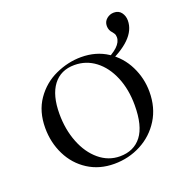

<svg xmlns="http://www.w3.org/2000/svg" viewBox="-101 -604 681 708"><g transform="rotate(-20 239.5 -249.5)"><path d="M36 -198Q36 -263 67.5 -308.5Q99 -354 148.5 -376.5Q198 -399 249 -399Q308 -399 352 -370Q396 -341 419.5 -293.5Q443 -246 443 -193Q443 -131 414 -84.5Q385 -38 336.5 -12.5Q288 13 231 13Q173 13 128.5 -15.5Q84 -44 60 -92.5Q36 -141 36 -198ZM375 -165Q375 -227 354.5 -276Q334 -325 298 -352.5Q262 -380 216 -380Q162 -380 132.5 -341Q103 -302 103 -229Q103 -168 123 -117Q143 -66 179 -36Q215 -6 260 -6Q315 -6 345 -45Q375 -84 375 -165ZM399 -423Q399 -432 395 -438Q391 -444 390 -445Q378 -457 378 -474Q378 -491 390.5 -501.5Q403 -512 419 -512Q438 -512 448 -498.5Q458 -485 458 -467Q458 -392 328 -339L325 -353Q399 -385 399 -423Z"/></g></svg>

Font: Cormorant Infant
Style: Regular
Weight: 400
Designer: Christian Thalmann (Catharsis Fonts)
Foundry: Catharsis Fonts
Version: Version 4.000